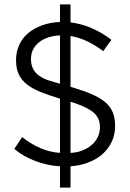

<svg xmlns="http://www.w3.org/2000/svg" viewBox="-20 -779 590 874"><path d="M253 75V-22Q198 -25 142.5 -45.5Q87 -66 45 -101L81 -155Q121 -123 164.5 -104.5Q208 -86 253 -83V-330Q203 -345 165.5 -360Q128 -375 103 -394.5Q78 -414 65.5 -440.5Q53 -467 53 -505Q53 -542 67 -573.5Q81 -605 107.5 -627.5Q134 -650 171 -663.5Q208 -677 253 -679V-759H301V-677Q351 -671 398 -650.5Q445 -630 487 -598Q478 -585 468.5 -572Q459 -559 450 -546Q415 -573 377 -591Q339 -609 301 -615V-384Q355 -368 393.5 -352Q432 -336 456.5 -316Q481 -296 492.5 -269.5Q504 -243 504 -206Q504 -167 489 -134.5Q474 -102 447 -78Q420 -54 382.5 -39.5Q345 -25 301 -22V75ZM225 -406Q232 -404 239 -402Q246 -400 253 -398V-618Q193 -615 157 -586Q121 -557 121 -510Q121 -470 145.5 -445Q170 -420 225 -406ZM328 -307 301 -316V-83Q329 -84 353.5 -93.5Q378 -103 396 -118Q414 -133 424.5 -154Q435 -175 435 -200Q435 -238 411 -262Q387 -286 328 -307Z"/></svg>

Font: Rosa Sans Light
Style: Regular
Weight: 300
Designer: Pentagram / MCKL
Foundry: Pentagram / MCKL
Version: Version 1.005;September 16, 2019;FontCreator 11.5.0.2425 64-